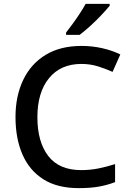

<svg xmlns="http://www.w3.org/2000/svg" viewBox="-20 -961 673 991"><path d="M400 -631Q293 -631 233 -557.5Q173 -484 173 -356Q173 -229 229 -156Q285 -83 399 -83Q445 -83 487.5 -91.5Q530 -100 574 -114V-21Q532 -5 488.5 2.5Q445 10 386 10Q276 10 204 -35.5Q132 -81 96 -163.5Q60 -246 60 -357Q60 -465 99.5 -548Q139 -631 215 -677.5Q291 -724 401 -724Q455 -724 506.5 -712.5Q558 -701 601 -680L561 -590Q526 -606 485.5 -618.5Q445 -631 400 -631ZM546 -931Q531 -913 504 -884Q477 -855 446 -827Q415 -799 391 -781H321V-793Q336 -812 355 -838Q374 -864 392 -891.5Q410 -919 422 -941H546Z"/></svg>

Font: Noto Sans Gurmukhi Medium
Style: Regular
Weight: 500
Designer: Jelle Bosma - Monotype Design Team
Foundry: Monotype Imaging Inc.
Version: Version 2.004; ttfautohint (v1.8.4.7-5d5b)